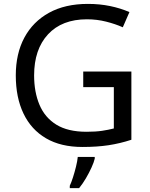

<svg xmlns="http://www.w3.org/2000/svg" viewBox="-20 -744 768 985"><path d="M407 -377H654V-27Q596 -8 537 1Q478 10 403 10Q292 10 216 -34.5Q140 -79 100.5 -161.5Q61 -244 61 -357Q61 -469 105 -551Q149 -633 231.5 -678.5Q314 -724 431 -724Q491 -724 544.5 -713Q598 -702 644 -682L610 -604Q572 -621 524.5 -633Q477 -645 426 -645Q298 -645 226.5 -568Q155 -491 155 -357Q155 -272 182.5 -206.5Q210 -141 269 -104.5Q328 -68 424 -68Q471 -68 504 -73Q537 -78 564 -85V-297H407ZM466 70Q462 88 449.5 115.5Q437 143 420.5 171Q404 199 386 221H338V209Q346 192 354.5 165.5Q363 139 370 110.5Q377 82 379 61H466Z"/></svg>

Font: Noto Sans NKo
Style: Regular
Weight: 400
Designer: Monotype Design Team
Foundry: Monotype Imaging Inc.
Version: Version 2.003; ttfautohint (v1.8.4.7-5d5b)